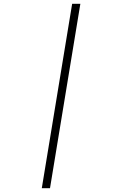

<svg xmlns="http://www.w3.org/2000/svg" viewBox="-20 -843 640 1006"><path d="M199 143 358 -823H401L242 143Z"/></svg>

Font: Iosevka SS04 XLt Ex
Style: Italic
Weight: 200
Width: 7
Italic angle: -9°
Monospace: yes
Designer: Belleve Invis
Foundry: Belleve Invis
Version: Version 19.0.0; ttfautohint (v1.8.4)